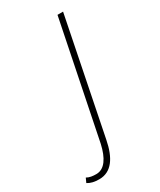

<svg xmlns="http://www.w3.org/2000/svg" viewBox="-301 -541 698 837"><g transform="rotate(-30 48.0 -122.0)"><path d="M-60 234C2 234 36 182 52 100L168 -478H140L22 104C8 166 -18 208 -60 208C-78 208 -94 206 -108 198L-118 220C-102 230 -84 234 -60 234Z"/></g></svg>

Font: Source Sans Pro ExtraLight
Style: Italic
Weight: 200
Italic angle: -11°
Designer: Paul D. Hunt
Foundry: Adobe Systems Incorporated
Version: Version 3.006;hotconv 1.0.111;makeotfexe 2.5.65597